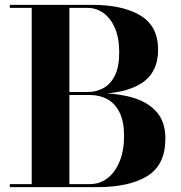

<svg xmlns="http://www.w3.org/2000/svg" viewBox="-20 -770 744 790"><path d="M20.5 0V-12.5H350.5Q391 -12.5 422.5 -37Q454 -61.5 472.2 -106Q490.5 -150.5 490.5 -210Q490.5 -269.5 472.2 -306.8Q454 -344 422.5 -361.5Q391 -379 350.5 -379H240.5V-387H380.5Q458.5 -387 522 -369.5Q585.5 -352 623 -311Q660.5 -270 660.5 -200Q660.5 -91.5 586.5 -45.8Q512.5 0 380.5 0ZM110.5 -5.5V-744.5H265.5V-5.5ZM240.5 -383V-391.5H340.5Q376 -391.5 405.5 -407.5Q435 -423.5 452.8 -459.2Q470.5 -495 470.5 -554.5Q470.5 -614 452.8 -654.8Q435 -695.5 405.5 -716.5Q376 -737.5 340.5 -737.5H20.5V-750H360.5Q485 -750 557.8 -706.2Q630.5 -662.5 630.5 -565Q630.5 -471.5 561.8 -427.2Q493 -383 360.5 -383Z"/></svg>

Font: Bodoni Moda 18pt
Style: Bold
Weight: 700
Designer: Owen Earl
Foundry: indestructible type
Version: Version 2.004